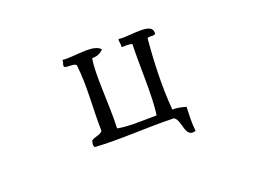

<svg xmlns="http://www.w3.org/2000/svg" viewBox="-85 -659 1171 888"><g transform="rotate(-20 500.0 -215.0)"><path d="M745 46C740 -1 743 -35 744 -73C723 -79 696 -85 678 -83C668 -194 673 -321 683 -432C691 -443 726 -426 723 -447C723 -473 696 -478 661 -478C626 -478 584 -471 556 -475C551 -469 559 -451 556 -435C574 -435 595 -437 608 -431C604 -329 614 -167 600 -83C528 -83 464 -78 408 -89C413 -211 396 -359 411 -434C438 -433 455 -443 467 -457C453 -473 427 -477 398 -477C357 -477 309 -469 278 -473C281 -458 270 -454 275 -440C290 -432 322 -440 333 -428C346 -313 333 -218 336 -103C325 -87 296 -88 281 -76C278 -65 273 -53 282 -43C408 -35 534 -47 671 -43C688 -33 692 -6 699 16C706 38 716 55 745 46Z"/></g></svg>

Font: Yuji Syuku Std R
Style: Regular
Weight: 400
Designer: Kataoka Yuji
Foundry: Kinuta Font Factory
Version: Version 3.000;hotconv 1.0.111;makeotfexe 2.5.65597